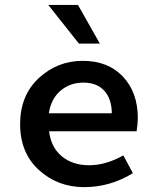

<svg xmlns="http://www.w3.org/2000/svg" viewBox="-20 -751 640 783"><path d="M301.8 -573.2 176.8 -731H297.9L387.2 -573.2ZM436 -289.1Q435.5 -347.7 405.3 -380.9Q375 -414.1 320.3 -414.1Q265.6 -414.1 226.6 -380.9Q188 -347.7 179.2 -289.1ZM322.3 12.2Q214.8 11.7 138.7 -57.6Q62.5 -127 62 -244.1Q62 -361.3 137.7 -432.1Q213.9 -502.9 317.4 -502.9Q420.9 -502.9 481.4 -438.5Q542 -374 542 -270Q542 -246.1 537.1 -215.8H180.2Q188 -149.9 232.4 -113.3Q276.4 -77.1 343.8 -77.1Q411.1 -77.1 482.9 -117.2L522 -44.9Q429.7 12.2 322.3 12.2Z"/></svg>

Font: SourceCodePro-Semibold
Style: Regular
Weight: 600
Monospace: yes
Designer: Paul D. Hunt
Foundry: Adobe Systems Incorporated
Version: Version 1.009;PS 1.000;hotconv 1.0.70;makeotf.lib2.5.5900